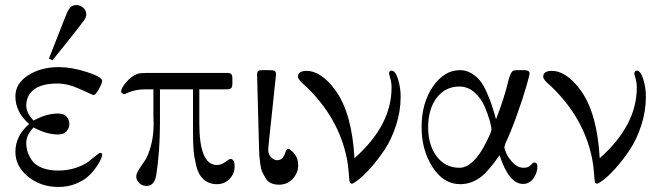

<svg xmlns="http://www.w3.org/2000/svg" viewBox="-20 -719 2622 761"><path d="M41 -117Q41 -180 95 -227V-228Q41 -275 41 -337Q41 -388 91.5 -420.5Q142 -453 213 -453Q264 -453 324.5 -433.5Q385 -414 385 -398Q385 -390 372 -366Q359 -342 350 -342Q349 -342 299 -365Q249 -388 208 -388Q126 -388 98 -347Q84 -327 84 -301Q84 -272 113 -241Q163 -269 210 -269Q234 -269 244.5 -256Q255 -243 255 -228Q255 -213 244.5 -199.5Q234 -186 210 -186Q164 -186 113 -214Q84 -183 84 -153Q84 -135 89 -118.5Q94 -102 106.5 -83.5Q119 -65 146 -54Q173 -43 211 -43Q249 -43 281 -54Q313 -65 330 -78Q347 -91 360 -102Q373 -113 377 -113Q385 -113 385 -105Q385 -101 380 -88.5Q375 -76 361.5 -56.5Q348 -37 329.5 -20Q311 -3 280 9.5Q249 22 212 22Q141 22 91 -19Q41 -60 41 -117ZM174 -487 238 -650Q239 -651 242 -659Q245 -667 246.5 -670.5Q248 -674 252 -680.5Q256 -687 259.5 -690.5Q263 -694 269 -696.5Q275 -699 282 -699Q297 -699 309.5 -688.5Q322 -678 322 -662V-661Q322 -651 311 -635.5Q300 -620 241 -546Q209 -506 188 -480Z M460 -356Q460 -370 481 -394Q502 -418 524 -426Q536 -430 561 -430H879Q892 -430 896.5 -425.5Q901 -421 901 -407V-388Q901 -375 897 -370.5Q893 -366 882 -365H770V-230Q770 -65 840 -65Q857 -65 873 -77Q889 -89 893 -89Q910 -89 910 -59Q910 -31 890 -10Q870 11 840 11Q808 11 787 -8Q766 -27 757.5 -63Q749 -99 747 -126.5Q745 -154 745 -195V-365H614V-232Q614 -119 599 -23Q591 18 561 18Q543 18 531.5 6Q520 -6 520 -19Q520 -31 531 -48Q542 -65 554.5 -83Q567 -101 578 -140.5Q589 -180 589 -230Q589 -234 588.5 -243Q588 -252 588 -257V-365H561Q534 -365 514.5 -360.5Q495 -356 485.5 -351Q476 -346 472 -346Q468 -346 464 -349.5Q460 -353 460 -356Z M999 -422Q999 -434 1003.5 -437.5Q1008 -441 1020 -441H1047Q1063 -441 1068.5 -438Q1074 -435 1074 -424Q1074 -419 1058.5 -276.5Q1043 -134 1043 -127Q1043 -106 1055 -95Q1067 -84 1078 -84Q1094 -84 1101.5 -95Q1109 -106 1112 -117.5Q1115 -129 1121 -129Q1131 -129 1146.5 -110Q1162 -91 1162 -64Q1162 -34 1140.5 -10.5Q1119 13 1086 13Q1068 13 1054.5 7Q1041 1 1033 -12.5Q1025 -26 1019.5 -37.5Q1014 -49 1011.5 -70Q1009 -91 1008 -101Q1007 -111 1006.5 -133.5Q1006 -156 1006 -159Z M1161 -415Q1161 -438 1195 -438Q1254 -438 1311 -359Q1375 -269 1385 -92Q1532 -222 1532 -372Q1532 -391 1527 -408Q1522 -425 1522 -427Q1522 -439 1532 -439Q1547 -439 1557.5 -405.5Q1568 -372 1568 -336Q1568 -278 1549.5 -221.5Q1531 -165 1504 -125Q1477 -85 1449 -53.5Q1421 -22 1400.5 -6.5Q1380 9 1375 9Q1367 9 1365.5 0Q1364 -9 1362 -36.5Q1360 -64 1355 -90Q1322 -254 1190 -379L1188 -381Q1185 -383 1182 -386Q1179 -389 1175 -392.5Q1171 -396 1168 -400Q1165 -404 1163 -408Q1161 -412 1161 -415Z M1651 -215Q1651 -311 1696 -376Q1741 -441 1803 -441Q1828 -441 1848.5 -428.5Q1869 -416 1882.5 -399.5Q1896 -383 1909 -353.5Q1922 -324 1929 -303Q1936 -282 1946 -246Q1963 -290 1975.5 -329.5Q1988 -369 1992 -387.5Q1996 -406 2001.5 -420Q2007 -434 2012.5 -437.5Q2018 -441 2029 -441H2057Q2079 -441 2079 -428Q2079 -421 2065.5 -374.5Q2052 -328 2028 -261Q2004 -194 1983 -150Q1979 -138 1979 -136Q1979 -130 1986.5 -112Q1994 -94 2013 -74Q2032 -54 2056 -54Q2074 -54 2083.5 -64.5Q2093 -75 2097 -75Q2110 -75 2110 -59Q2110 -35 2094.5 -12.5Q2079 10 2053 10Q1997 10 1960 -104Q1918 -43 1888 -19Q1849 11 1804 11Q1738 11 1694.5 -56.5Q1651 -124 1651 -215ZM1677 -215Q1677 -144 1711 -99Q1745 -54 1801 -54Q1865 -54 1924 -191Q1928 -203 1928 -206Q1928 -215 1921.5 -239Q1915 -263 1901.5 -295.5Q1888 -328 1861.5 -352Q1835 -376 1801 -376Q1745 -376 1711 -331.5Q1677 -287 1677 -215Z M2133 -415Q2133 -438 2167 -438Q2226 -438 2283 -359Q2347 -269 2357 -92Q2504 -222 2504 -372Q2504 -391 2499 -408Q2494 -425 2494 -427Q2494 -439 2504 -439Q2519 -439 2529.5 -405.5Q2540 -372 2540 -336Q2540 -278 2521.5 -221.5Q2503 -165 2476 -125Q2449 -85 2421 -53.5Q2393 -22 2372.5 -6.5Q2352 9 2347 9Q2339 9 2337.5 0Q2336 -9 2334 -36.5Q2332 -64 2327 -90Q2294 -254 2162 -379L2160 -381Q2157 -383 2154 -386Q2151 -389 2147 -392.5Q2143 -396 2140 -400Q2137 -404 2135 -408Q2133 -412 2133 -415Z"/></svg>

Font: CMU Serif
Style: Roman
Weight: 500
Version: Version 0.7.0